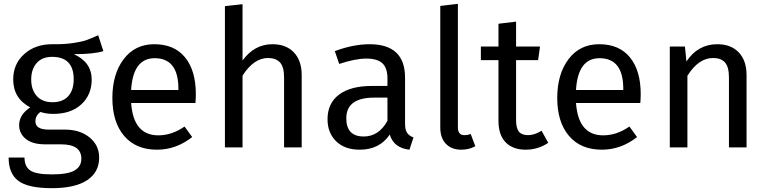

<svg xmlns="http://www.w3.org/2000/svg" viewBox="-20 -770 4010 1003"><path d="M493 -586 520 -503Q470 -487 366 -487Q459 -445 459 -354Q459 -275 405 -225Q351 -175 258 -175Q222 -175 191 -185Q165 -166 165 -136Q165 -93 234 -93H318Q398 -93 448 -52Q498 -11 498 53Q498 130 435 171.5Q372 213 251 213Q126 213 75.5 174.5Q25 136 25 53H108Q108 100 138 120.5Q168 141 251 141Q334 141 369.5 120.5Q405 100 405 59Q405 -16 299 -16H216Q149 -16 114.5 -44.5Q80 -73 80 -116Q80 -171 138 -209Q49 -256 49 -355Q49 -436 106.5 -487.5Q164 -539 252 -539Q314 -538 361 -545Q408 -552 430.5 -560Q453 -568 493 -586ZM252 -473Q200 -473 171.5 -440.5Q143 -408 143 -355Q143 -301 172 -268.5Q201 -236 254 -236Q308 -236 336.5 -267.5Q365 -299 365 -356Q365 -473 252 -473Z M1003 -279Q1003 -256 1001 -232H665Q677 -63 807 -63Q878 -63 944 -109L984 -54Q900 12 800 12Q690 12 628.5 -60Q567 -132 567 -258Q567 -383 626 -461Q685 -539 786 -539Q891 -539 947 -470Q1003 -401 1003 -279ZM912 -300V-306Q912 -466 788 -466Q675 -466 665 -300Z M1403 -539Q1475 -539 1515.5 -496Q1556 -453 1556 -378V0H1464V-365Q1464 -421 1442.5 -444Q1421 -467 1380 -467Q1306 -467 1247 -375V0H1155V-738L1247 -748V-454Q1309 -539 1403 -539Z M2096 -123Q2096 -91 2107 -75.5Q2118 -60 2140 -52L2119 12Q2037 3 2016 -67Q1963 12 1859 12Q1781 12 1736 -32Q1691 -76 1691 -147Q1691 -231 1751.5 -276Q1812 -321 1923 -321H2004V-360Q2004 -416 1977 -440Q1950 -464 1894 -464Q1836 -464 1752 -436L1729 -503Q1826 -539 1911 -539Q2096 -539 2096 -364ZM1880 -57Q1959 -57 2004 -139V-260H1935Q1789 -260 1789 -152Q1789 -57 1880 -57Z M2390 12Q2339 12 2309.5 -18.5Q2280 -49 2280 -104V-739L2372 -750V-106Q2372 -64 2405 -64Q2424 -64 2439 -70L2463 -6Q2430 12 2390 12Z M2809 -87 2844 -24Q2791 12 2726 12Q2659 12 2621.5 -26.5Q2584 -65 2584 -138V-456H2492V-527H2584V-646L2676 -657V-527H2801L2791 -456H2676V-142Q2676 -101 2690.5 -82.5Q2705 -64 2739 -64Q2772 -64 2809 -87Z M3327 -279Q3327 -256 3325 -232H2989Q3001 -63 3131 -63Q3202 -63 3268 -109L3308 -54Q3224 12 3124 12Q3014 12 2952.5 -60Q2891 -132 2891 -258Q2891 -383 2950 -461Q3009 -539 3110 -539Q3215 -539 3271 -470Q3327 -401 3327 -279ZM3236 -300V-306Q3236 -466 3112 -466Q2999 -466 2989 -300Z M3727 -539Q3799 -539 3839.5 -496Q3880 -453 3880 -378V0H3788V-365Q3788 -421 3767 -444Q3746 -467 3705 -467Q3629 -467 3571 -374V0H3479V-527H3558L3566 -449Q3626 -539 3727 -539Z"/></svg>

Font: Fira Sans
Style: Regular
Weight: 400
Designer: Carrois Corporate & Edenspiekermann AG
Foundry: Carrois Corporate GbR & Edenspiekermann AG
Version: Version 4.106;PS 004.106;hotconv 1.0.70;makeotf.lib2.5.58329